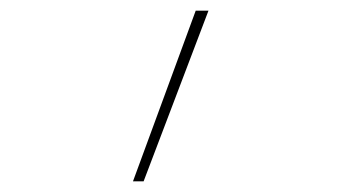

<svg xmlns="http://www.w3.org/2000/svg" viewBox="-20 -792 640 361"><path d="M230 -451 348 -772H372L250 -451Z"/></svg>

Font: Iosevka Slab Thin Extended
Style: Regular
Weight: 100
Width: 7
Monospace: yes
Designer: Belleve Invis
Foundry: Belleve Invis
Version: Version 11.1.1; ttfautohint (v1.8.3)